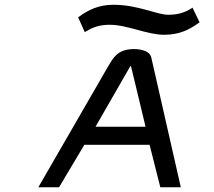

<svg xmlns="http://www.w3.org/2000/svg" viewBox="-20 -786 900 806"><path d="M456 -766C394 -766 350 -744 312 -716L308 -713L336 -651L341 -654C370 -672 399 -682 440 -682C515 -682 597 -640 669 -640C732 -640 774 -661 813 -689L818 -692L788 -754L784 -751C755 -733 727 -724 686 -724C638 -724 560 -766 456 -766ZM615 -545C609 -570 578 -580 541 -580C470 -579 454 -539 436 -511L141 0H228L334 -178H608L653 0H739ZM527 -508H530L591 -254H381Z"/></svg>

Font: Charger Monospace
Style: Regular
Weight: 400
Designer: Jasper
Foundry: Cannot Into Space Fonts
Version: Version 0.980